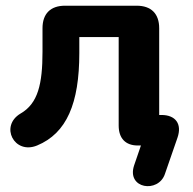

<svg xmlns="http://www.w3.org/2000/svg" viewBox="-20 -510 678 673"><path d="M558 100 602 -27C619 -76 595 -107 546 -107H538V-411C538 -462 510 -490 459 -490H208C157 -490 129 -462 129 -411V-329C129 -215 113 -147 52 -112C-22 -68 30 33 110 0C214 -43 258 -148 258 -324V-380H396V-70C396 -25 420 0 463 0H474L450 70C423 152 535 168 558 100Z"/></svg>

Font: SN Pro
Style: Bold
Weight: 700
Designer: Tobias Whetton
Foundry: Supernotes
Version: Version 1.003;Glyphs 3.3 (3324)